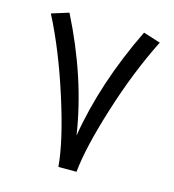

<svg xmlns="http://www.w3.org/2000/svg" viewBox="-93 -681 687 756"><g transform="rotate(15 250.0 -303.0)"><path d="M213 -4Q205 -105 150 -277.5Q95 -450 28 -580L98 -602Q216 -368 250 -142Q287 -366 402 -602L472 -580Q402 -441 349 -271.5Q296 -102 287 -4Z"/></g></svg>

Font: Vazir Code FD
Style: Code-FD
Weight: 400
Foundry: DejaVu fonts team - Redesigned by Saber Rastikerdar
Version: Version 1.1.2